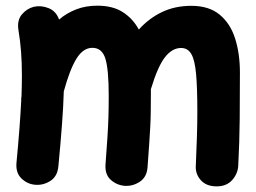

<svg xmlns="http://www.w3.org/2000/svg" viewBox="-20 -583 900 676"><path d="M38.1 -10.7Q50.8 -144.5 54.7 -229Q54.2 -236.3 55.7 -243.7Q57.1 -282.7 57.1 -315.9Q57.1 -362.3 54.2 -400.6Q51.3 -439 44.9 -477.5Q39.6 -511.2 56.9 -532Q74.2 -552.7 99.1 -559.1Q125 -564.9 151.4 -554.2Q177.7 -543.5 188 -514.2Q214.8 -537.1 248.3 -550Q281.7 -563 322.8 -563Q377 -563 412.4 -540.3Q447.8 -517.6 468.8 -479Q504.4 -518.6 550.3 -540.5Q596.2 -562.5 653.3 -562.5Q716.3 -562.5 753.9 -531Q791.5 -499.5 808.1 -446.5Q824.7 -393.6 824.7 -328.1Q824.7 -249.5 824 -165.8Q823.2 -82 818.8 0.5Q817.4 28.3 797.6 50.8Q777.8 73.2 742.7 73.2Q706.5 73.2 687 51.3Q667.5 29.3 669.4 1Q671.9 -53.2 673.3 -100.6Q674.8 -147.9 674.8 -189.9Q674.8 -273.4 670.4 -322.5Q666 -371.6 653.6 -392.8Q641.1 -414.1 617.7 -414.1Q586.4 -414.1 561 -381.8Q535.6 -349.6 511.2 -269Q511.2 -257.8 511.2 -246.1Q511.2 -212.4 510.7 -185.8Q510.3 -159.2 508.8 -132.6Q507.3 -106 505.1 -73Q502.9 -40 499.5 5.4Q497.1 40.5 472.2 56.9Q447.3 73.2 419.4 71.3Q391.6 69.3 370.1 50.3Q348.6 31.2 351.6 -5.4Q356 -63.5 358.4 -101.3Q360.8 -139.2 361.8 -171.9Q362.8 -204.6 362.8 -246.1Q362.8 -337.9 351.1 -376.2Q339.4 -414.6 305.2 -414.6Q272.5 -414.6 248.8 -375.7Q225.1 -336.9 204.6 -261.2Q203.1 -208.5 198.2 -144Q193.4 -79.6 185.5 2.9Q182.1 38.6 156.7 54.4Q131.3 70.3 102.5 67.4Q75.7 64.9 55.2 44.9Q34.7 24.9 38.1 -10.7Z"/></svg>

Font: Mikhak-DS1-FD ExtraBold
Style: Regular
Weight: 800
Designer: Amin Abedi
Version: Version 3.2